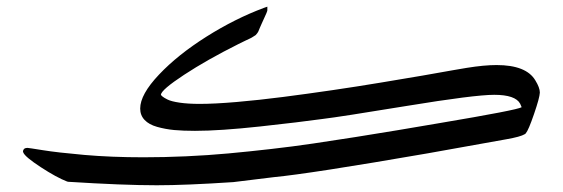

<svg xmlns="http://www.w3.org/2000/svg" viewBox="-20 -508 1662 567"><path d="M759.8 -484.9 769.5 -488.3V-477.5Q769.5 -476.6 769 -475.1Q768.6 -472.7 761 -456.3Q753.4 -439.9 752.9 -438.5Q750.5 -433.1 747.1 -425.3Q743.7 -417.5 743.2 -415.8Q742.7 -414.1 739.3 -409.4Q735.8 -404.8 734.9 -404.3Q733.9 -403.8 728 -399.9Q722.2 -396 718.5 -394.5Q714.8 -393.1 704.1 -387.7Q693.4 -382.3 684.1 -377.9Q591.3 -331.5 523.7 -287.1Q456.1 -242.7 455.1 -228Q456.1 -226.1 460.2 -222.7Q464.4 -219.2 475.1 -213.9Q485.8 -208.5 510.7 -204.8Q535.6 -201.2 569.8 -201.2Q613.8 -201.2 679 -206.8Q744.1 -212.4 816.2 -221.7Q888.2 -231 961.2 -241.7Q1034.2 -252.4 1105.2 -264.2Q1176.3 -275.9 1227.3 -284.7Q1278.3 -293.5 1318.4 -300.8L1358.4 -307.6Q1409.7 -315.9 1446.3 -315.9Q1534.2 -315.9 1561 -270.5Q1574.2 -249 1574.2 -234.9V-234.4Q1573.7 -219.7 1557.1 -171.4Q1540.5 -123 1532.7 -114.3L1532.2 -113.8L1531.2 -112.8L1530.8 -112.3H1530.3L1529.8 -111.8Q1517.1 -104 1475.1 -96.7L1243.2 -55.2Q896 4.9 789.1 15.1L668.9 29.8Q528.8 39.1 442.9 39.1Q343.3 39.1 180.7 28.8L179.7 28.3H178.7Q147 16.1 100.3 -14.4Q53.7 -44.9 48.8 -57.6L47.9 -60.5V-61V-62Q49.8 -69.8 56.6 -70.8Q57.1 -70.8 58.6 -71Q60.1 -71.3 61 -71.3Q64 -71.3 106.4 -64.5Q148.9 -57.6 229 -50.5Q309.1 -43.5 403.8 -43.5Q464.8 -43.5 529.3 -46.4Q593.8 -49.3 654.5 -54.9Q715.3 -60.5 779.8 -67.9Q844.2 -75.2 905 -84.2Q965.8 -93.3 1029.8 -103.3Q1093.8 -113.3 1154.3 -123.5Q1214.8 -133.8 1278.3 -144.5Q1507.8 -183.1 1520.5 -191.4Q1520 -193.4 1516.1 -201.7Q1502 -228 1439.5 -228Q1381.3 -228 1181.9 -195.3Q982.4 -162.6 932.6 -156.7Q866.7 -147.5 748 -134.5Q629.4 -121.6 555.7 -121.6Q520.5 -121.6 494.4 -124Q468.3 -126.5 444.1 -133.3Q419.9 -140.1 407 -153.8Q394 -167.5 394 -187.5Q394 -229 449.5 -287.6Q504.9 -346.2 589.6 -399.7Q674.3 -453.1 759.8 -484.9Z"/></svg>

Font: Simplified Naskh
Style: Regular
Weight: 400
Designer: SIL International
Foundry: Arabeyes
Version: 1.02_alpha